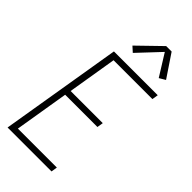

<svg xmlns="http://www.w3.org/2000/svg" viewBox="-297 -1030 1094 1094"><g transform="rotate(45 250.0 -483.5)"><path d="M21 0 143 -735H496L490 -698H177L128 -401H387L381 -364H121L67 -37H381L375 0ZM225 -805 194 -833 332 -967H376L468 -830L431 -808L350 -938Z"/></g></svg>

Font: Iosevka SS04 XLt Obl
Style: Regular
Weight: 200
Italic angle: -9°
Monospace: yes
Designer: Belleve Invis
Foundry: Belleve Invis
Version: Version 19.0.0; ttfautohint (v1.8.4)